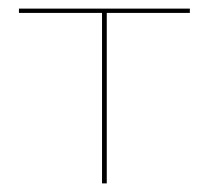

<svg xmlns="http://www.w3.org/2000/svg" viewBox="-20 -426 485 446"><path d="M421 -406V-396H228V0H217V-396H24V-406Z"/></svg>

Font: EauTest Hairline
Style: Regular
Weight: 250
Designer: Christian Thalmann (Catharsis Fonts)
Version: Version 0.001;PS 000.001;hotconv 1.0.88;makeotf.lib2.5.64775